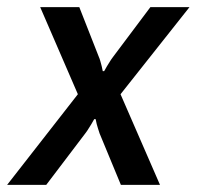

<svg xmlns="http://www.w3.org/2000/svg" viewBox="-30 -520 553 540"><path d="M-10 0 189 -255 83 -500H193L248 -360Q250 -356 252.5 -347Q255 -338 256 -334L259 -320H263L271 -334Q285 -357 288 -360L393 -500H503L309 -255L420 0H310L250 -145Q248 -150 245.5 -159Q243 -168 242 -171L239 -185H235L227 -171Q213 -148 210 -145L100 0Z"/></svg>

Font: Scada
Style: Italic
Weight: 400
Italic angle: -10°
Designer: Jovanny Lemonad
Foundry: Jovanny Lemonad
Version: Version 4.100;PS 004.100;hotconv 1.0.88;makeotf.lib2.5.64775